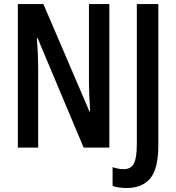

<svg xmlns="http://www.w3.org/2000/svg" viewBox="-20 -734 874 955"><path d="M523.9 0H396L167 -544.4H163.1Q167 -499 168.5 -460.4Q169.9 -421.9 169.9 -390.6V0H68.8V-713.9H195.8L424.8 -179.7H428.2Q425.3 -226.1 423.8 -264.4Q422.4 -302.7 422.4 -332V-713.9H523.9ZM610.4 201.2Q591.3 201.2 573.5 198.7Q555.7 196.3 540 190.4V97.2Q552.2 101.6 566.2 104.5Q580.1 107.4 595.7 107.4Q630.9 107.4 645.8 79.6Q660.6 51.8 660.6 -17.1V-713.9H767.6V-14.6Q767.6 106 727.1 153.6Q686.5 201.2 610.4 201.2Z"/></svg>

Font: Open Sans Condensed SemiBold
Style: Regular
Weight: 600
Width: 3
Designer: Monotype Design Team
Foundry: Monotype Imaging Inc.
Version: Version 3.000; ttfautohint (v1.8.4)